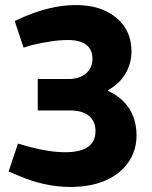

<svg xmlns="http://www.w3.org/2000/svg" viewBox="-20 -730 600 758"><path d="M257 8Q207 8 156.5 -3Q106 -14 59 -34L14 -53L51 -163L97 -150Q135 -140 170.5 -134.5Q206 -129 238 -129Q296 -129 326.5 -149.5Q357 -170 357 -212Q357 -251 331.5 -272.5Q306 -294 254 -294H129V-418H250Q294 -418 319.5 -440Q345 -462 345 -497Q345 -535 320 -553.5Q295 -572 250 -572Q217 -572 180 -566.5Q143 -561 102 -551L73 -542L38 -647L78 -665Q127 -686 178.5 -698Q230 -710 280 -710Q347 -710 396 -687Q445 -664 472 -623.5Q499 -583 499 -527Q499 -480 475.5 -439.5Q452 -399 406 -374V-371Q459 -348 489 -303Q519 -258 519 -195Q519 -136 487 -89.5Q455 -43 396.5 -17.5Q338 8 257 8Z"/></svg>

Font: REM Medium SemiBold
Style: Regular
Weight: 600
Version: Version 1.005;gftools[0.9.28]